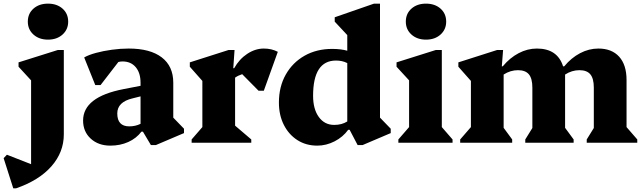

<svg xmlns="http://www.w3.org/2000/svg" viewBox="-80 -785 3535 1056"><path d="M-7 251 -60 85 -42 66 91 118V-343L22 -418V-442L238 -510H271V-46Q271 52 203 129.5Q135 207 8 251ZM184 -567Q135 -567 104 -595Q73 -623 73 -666Q73 -710 104 -737.5Q135 -765 184 -765Q233 -765 264 -737.5Q295 -710 295 -666Q295 -623 264 -595Q233 -567 184 -567Z M527 16Q461 16 419 -22.5Q377 -61 377 -122Q377 -252 600 -295L693 -313V-330Q693 -384 666.5 -415.5Q640 -447 594 -447Q582 -447 571 -444L473 -317H444L383 -469Q407 -483 447.5 -494Q488 -505 535.5 -511.5Q583 -518 628 -518Q746 -518 809.5 -469.5Q873 -421 873 -330V-138L932 -77V-53L777 13H750L706 -61H698Q670 -24 625.5 -4Q581 16 527 16ZM565 -161Q565 -90 631 -90Q665 -90 693 -104V-255L649 -244Q565 -224 565 -161Z M974 0V-18L1033 -86V-340L964 -418V-442L1177 -510H1210L1203 -410H1208Q1236 -460 1280 -489Q1324 -518 1371 -518Q1414 -518 1448 -500L1371 -286H1342L1252 -377Q1230 -370 1213 -358V-94L1302 -18V0Z M1665 16Q1603 16 1555.5 -14.5Q1508 -45 1481 -98.5Q1454 -152 1454 -221Q1454 -308 1491.5 -374.5Q1529 -441 1595 -478.5Q1661 -516 1747 -516Q1795 -516 1830 -506V-592L1761 -666V-690L1977 -765H2010V-138L2069 -77V-53L1914 13H1887L1843 -71H1835Q1806 -31 1760 -7.5Q1714 16 1665 16ZM1642 -258Q1642 -185 1673.5 -141.5Q1705 -98 1758 -98Q1800 -98 1830 -117V-438Q1803 -452 1768 -452Q1642 -452 1642 -258Z M2111 0V-18L2170 -86V-343L2101 -418V-442L2317 -510H2350V-86L2409 -18V0ZM2263 -567Q2214 -567 2183 -595Q2152 -623 2152 -666Q2152 -710 2183 -737.5Q2214 -765 2263 -765Q2312 -765 2343 -737.5Q2374 -710 2374 -666Q2374 -623 2343 -595Q2312 -567 2263 -567Z M2451 0V-18L2510 -86V-340L2441 -418V-442L2654 -510H2687L2680 -420H2685Q2724 -467 2772.5 -492.5Q2821 -518 2873 -518Q2986 -518 3017 -420H3023Q3062 -467 3110.5 -492.5Q3159 -518 3211 -518Q3285 -518 3325.5 -473Q3366 -428 3366 -345V-86L3425 -18V0H3147V-18L3186 -81V-303Q3186 -353 3167 -376Q3148 -399 3107 -399Q3065 -399 3028 -375V-82L3075 -18V0H2809V-18L2848 -81V-303Q2848 -353 2829 -376Q2810 -399 2769 -399Q2727 -399 2690 -375V-82L2737 -18V0Z"/></svg>

Font: Platypi ExtraBold
Style: Regular
Weight: 800
Designer: David Sargent
Foundry: Bolt Cutter Type
Version: Version 1.200; ttfautohint (v1.8.4.7-5d5b)